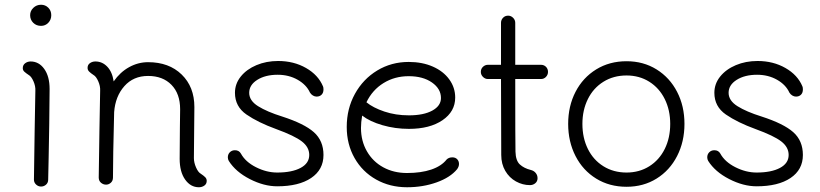

<svg xmlns="http://www.w3.org/2000/svg" viewBox="-20 -774 3453 809"><path d="M107 -710Q107 -728 120.5 -741Q134 -754 153 -754Q171 -754 183.5 -741.5Q196 -729 196 -710Q196 -691 183.5 -678Q171 -665 153 -665Q133 -665 120 -678Q107 -691 107 -710ZM123 -17 126 -223 129 -392Q130 -411 121 -431.5Q112 -452 101 -458Q89 -466 82.5 -472Q76 -478 76 -487Q76 -500 86 -507.5Q96 -515 109 -515Q144 -515 166.5 -483.5Q189 -452 189 -399Q189 -345 187.5 -252Q186 -159 185 -110L183 -17Q183 -4 174 4Q165 12 153 12Q141 12 132 3.5Q123 -5 123 -17Z M851 -12Q851 1 841 8Q831 15 818 15Q783 15 760 -17.5Q737 -50 737 -105L738 -236Q739 -267 739 -314Q739 -379 702.5 -416.5Q666 -454 604 -454Q542 -454 504 -411Q466 -368 461 -302V-303Q456 -108 456 -26Q456 -12 447 -4Q438 4 427 4Q415 4 405.5 -4Q396 -12 396 -26L399 -228L402 -392Q403 -411 394 -431.5Q385 -452 374 -458Q362 -466 355.5 -472.5Q349 -479 349 -488Q349 -501 359 -508Q369 -515 382 -515Q411 -515 432 -493Q453 -471 459 -431Q486 -470 524 -491Q562 -512 604 -512Q692 -512 745.5 -460Q799 -408 799 -323L797 -108Q797 -89 806 -68.5Q815 -48 826 -42Q838 -34 844.5 -27.5Q851 -21 851 -12Z M944 -96Q940 -103 940 -111Q940 -124 948.5 -132.5Q957 -141 970 -141Q987 -141 995 -127Q1014 -92 1058.5 -69.5Q1103 -47 1148 -47Q1210 -47 1246.5 -66.5Q1283 -86 1283 -121Q1283 -154 1252 -178Q1221 -202 1144 -230Q1067 -258 1018.5 -291.5Q970 -325 970 -383Q970 -421 994.5 -451.5Q1019 -482 1060.5 -499.5Q1102 -517 1152 -517Q1218 -517 1269.5 -487.5Q1321 -458 1341 -410Q1343 -406 1343 -397Q1343 -383 1335 -375Q1327 -367 1314 -367Q1306 -367 1298.5 -371.5Q1291 -376 1286 -384Q1271 -417 1234 -438Q1197 -459 1150 -459Q1098 -459 1064 -437.5Q1030 -416 1030 -383Q1030 -350 1067.5 -326.5Q1105 -303 1169 -283Q1262 -253 1302.5 -217Q1343 -181 1343 -121Q1343 -59 1291 -24Q1239 11 1148 11Q1092 11 1032.5 -19.5Q973 -50 944 -96Z M1914 -83Q1914 -72 1906 -61Q1877 -26 1819.5 -5.5Q1762 15 1695 15Q1623 15 1565 -17.5Q1507 -50 1474 -108Q1441 -166 1441 -239Q1441 -316 1475.5 -378.5Q1510 -441 1569.5 -477Q1629 -513 1702 -513Q1759 -513 1803.5 -493.5Q1848 -474 1873 -439.5Q1898 -405 1898 -363Q1898 -304 1844.5 -267.5Q1791 -231 1703 -231Q1645 -231 1591.5 -246.5Q1538 -262 1506 -287Q1501 -259 1501 -235Q1501 -180 1526 -136.5Q1551 -93 1595 -69Q1639 -45 1695 -45Q1754 -45 1797 -59.5Q1840 -74 1862 -102Q1871 -111 1886 -111Q1899 -111 1906.5 -103Q1914 -95 1914 -83ZM1524 -343Q1552 -320 1599.5 -304Q1647 -288 1703 -288Q1765 -288 1801.5 -308Q1838 -328 1838 -361Q1838 -400 1800 -426.5Q1762 -453 1702 -453Q1643 -453 1596 -424Q1549 -395 1524 -343Z M2259 -501Q2272 -501 2280.5 -492.5Q2289 -484 2289 -471Q2289 -459 2280.5 -450Q2272 -441 2259 -441H2151Q2151 -170 2152 -135Q2153 -97 2170.5 -81Q2188 -65 2216 -58Q2229 -55 2237 -45.5Q2245 -36 2245 -23Q2245 -10 2235.5 -2Q2226 6 2213 6Q2182 6 2154 -9.5Q2126 -25 2109 -54Q2092 -83 2092 -121Q2092 -308 2091 -441H2036Q2024 -441 2015 -450Q2006 -459 2006 -471Q2006 -484 2015 -492.5Q2024 -501 2036 -501H2091V-678Q2091 -690 2099.5 -699Q2108 -708 2121 -708Q2133 -708 2142 -699Q2151 -690 2151 -678V-501Z M2374 -252Q2374 -327 2405 -387Q2436 -447 2492 -481.5Q2548 -516 2620 -516Q2691 -516 2746.5 -481.5Q2802 -447 2833 -387Q2864 -327 2864 -252Q2864 -177 2833 -116.5Q2802 -56 2746.5 -21.5Q2691 13 2620 13Q2548 13 2492 -21.5Q2436 -56 2405 -116.5Q2374 -177 2374 -252ZM2804 -252Q2804 -310 2781 -356.5Q2758 -403 2716 -429.5Q2674 -456 2620 -456Q2565 -456 2522.5 -429.5Q2480 -403 2457 -356.5Q2434 -310 2434 -252Q2434 -193 2457 -146.5Q2480 -100 2522.5 -73.5Q2565 -47 2620 -47Q2674 -47 2716 -73.5Q2758 -100 2781 -146.5Q2804 -193 2804 -252Z M2964 -96Q2960 -103 2960 -111Q2960 -124 2968.5 -132.5Q2977 -141 2990 -141Q3007 -141 3015 -127Q3034 -92 3078.5 -69.5Q3123 -47 3168 -47Q3230 -47 3266.5 -66.5Q3303 -86 3303 -121Q3303 -154 3272 -178Q3241 -202 3164 -230Q3087 -258 3038.5 -291.5Q2990 -325 2990 -383Q2990 -421 3014.5 -451.5Q3039 -482 3080.5 -499.5Q3122 -517 3172 -517Q3238 -517 3289.5 -487.5Q3341 -458 3361 -410Q3363 -406 3363 -397Q3363 -383 3355 -375Q3347 -367 3334 -367Q3326 -367 3318.5 -371.5Q3311 -376 3306 -384Q3291 -417 3254 -438Q3217 -459 3170 -459Q3118 -459 3084 -437.5Q3050 -416 3050 -383Q3050 -350 3087.5 -326.5Q3125 -303 3189 -283Q3282 -253 3322.5 -217Q3363 -181 3363 -121Q3363 -59 3311 -24Q3259 11 3168 11Q3112 11 3052.5 -19.5Q2993 -50 2964 -96Z"/></svg>

Font: Tsukimi Rounded
Style: Regular
Weight: 400
Designer: Takashi Funayama
Foundry: Takashi Funayama
Version: Version 1.032; ttfautohint (v1.8.3)